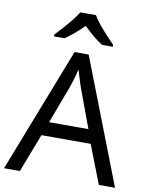

<svg xmlns="http://www.w3.org/2000/svg" viewBox="-100 -1015 840 1087"><g transform="rotate(10 319.5 -472.0)"><path d="M545 0 459 -221H176L91 0H0L279 -717H360L638 0ZM352 -517Q349 -525 342 -546Q335 -567 328.5 -589.5Q322 -612 318 -624Q311 -593 302 -563.5Q293 -534 287 -517L206 -301H432ZM362 -944Q374 -922 396.5 -894.5Q419 -867 443.5 -840.5Q468 -814 487 -795V-784H425Q399 -800 371 -823.5Q343 -847 316 -874Q289 -847 262 -824Q235 -801 209 -784H149V-795Q168 -815 191.5 -841Q215 -867 237 -894.5Q259 -922 272 -944Z"/></g></svg>

Font: Noto Sans Anatolian Hieroglyphs
Style: Regular
Weight: 400
Designer: Monotype Design Team
Foundry: Monotype Imaging Inc.
Version: Version 2.001; ttfautohint (v1.8.4.7-5d5b)